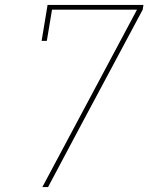

<svg xmlns="http://www.w3.org/2000/svg" viewBox="-20 -755 640 775"><path d="M151 0 533 -716H190L169 -590H148L172 -735H559L556 -716L301 -239L174 0Z"/></svg>

Font: Iosevka Slab ThExObl
Style: Regular
Weight: 100
Width: 7
Italic angle: -9°
Monospace: yes
Designer: Belleve Invis
Foundry: Belleve Invis
Version: Version 11.1.1; ttfautohint (v1.8.3)